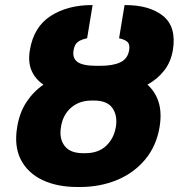

<svg xmlns="http://www.w3.org/2000/svg" viewBox="-20 -742 724 772"><path d="M370 -477.3H381.7Q434.3 -477.3 464 -491.5Q493.6 -505.7 499.3 -540.5Q503.2 -563.6 492.2 -573.5Q481.2 -583.5 458.8 -588.1L480.8 -721.6Q580.3 -722.3 635.3 -678.3Q690.3 -634.2 675.1 -540.5Q666.9 -492.5 640.1 -458.3Q613.3 -424 572.8 -401.6Q604.4 -373.6 617.7 -331.5Q631 -289.4 621.8 -232.2Q609 -154.8 563.7 -100.7Q518.5 -46.5 450.5 -18.3Q382.5 9.9 301.5 9.9H291.2Q209.5 9.9 150.4 -18.3Q91.3 -46.5 63.7 -100.3Q36.2 -154.1 49 -230.8Q58.2 -288.4 85.9 -330.8Q113.6 -373.2 154.8 -401.6Q121.8 -423.7 106.9 -458.1Q92 -492.5 100.1 -540.5Q115.4 -634.2 184.5 -678.3Q253.6 -722.3 352.3 -721.6L330.3 -588.1Q306.5 -583.5 293.1 -573.5Q279.8 -563.6 275.9 -540.5Q270.2 -508.2 291.7 -492.7Q313.2 -477.3 370 -477.3ZM358.7 -337.7H348.7Q298.3 -337.7 265.3 -308.6Q232.2 -279.5 225.1 -230.8Q217.3 -185 239.7 -155.5Q262.1 -126.1 313.2 -126.1H323.5Q375.4 -126.1 406.8 -155.7Q438.2 -185.4 446 -232.2Q453.1 -278.1 431.8 -307.9Q410.5 -337.7 358.7 -337.7Z"/></svg>

Font: Inter UI Extra Bold
Style: Italic
Weight: 800
Italic angle: 9.39999°
Designer: Rasmus Andersson
Foundry: rsms
Version: 3.2;8d6f07862